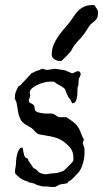

<svg xmlns="http://www.w3.org/2000/svg" viewBox="-20 -739 408 761"><path d="M43 -85.9Q43 -91.8 43.9 -103.3Q44.9 -114.7 47.6 -126Q50.3 -137.2 55.2 -145.5Q60.1 -153.8 68.4 -153.8Q69.8 -153.8 70.8 -148.4Q71.8 -143.1 73 -136Q74.2 -128.9 76.2 -122.6Q78.1 -116.2 81.1 -114.7Q87.4 -111.8 89.4 -110.4Q91.3 -108.9 92.8 -102.1L108.9 -78.6Q111.3 -72.8 117.7 -70.3Q124 -67.9 127.4 -63.5Q132.8 -55.7 142.6 -52Q152.3 -48.3 164.6 -48.3L178.7 -50.8Q179.2 -51.3 183.3 -51.5Q187.5 -51.8 192.1 -52.2Q196.8 -52.7 200.9 -53Q205.1 -53.2 206.1 -53.2Q208.5 -54.2 212.9 -55.4Q217.3 -56.6 221.7 -58.1Q226.1 -59.6 229.5 -61Q232.9 -62.5 233.9 -63.5Q234.4 -64 238.3 -67.6Q242.2 -71.3 247.1 -76.2Q252 -81.1 257.1 -86.2Q262.2 -91.3 265.1 -94.7Q269 -98.6 270 -100.8Q271 -103 271 -107.9V-112.3Q271 -131.3 264.2 -144Q257.3 -156.7 243.2 -168.9Q231.4 -179.7 219.2 -185.8Q207 -191.9 194.1 -195.3Q181.2 -198.7 167 -200.9Q152.8 -203.1 137.7 -206.1Q132.3 -206.5 128.2 -209.5Q124 -212.4 120.4 -216.1Q116.7 -219.7 113.3 -223.6Q109.9 -227.5 106.4 -230.5L76.7 -248.5Q66.4 -255.9 61.3 -265.9Q56.2 -275.9 53.5 -287.1Q50.8 -298.3 49.3 -310.1Q47.9 -321.8 45.4 -333L38.6 -348.6Q38.6 -364.3 43 -375.5Q47.4 -386.7 53.7 -397.9Q62 -399.9 66.4 -406.7Q70.8 -413.6 76.7 -418Q77.1 -419.4 80.1 -422.1Q83 -424.8 85.9 -428Q88.9 -431.2 91.6 -434.1Q94.2 -437 94.2 -438.5Q96.7 -439.5 100.1 -442.9Q103.5 -446.3 103.5 -448.7Q105 -448.7 108.4 -450.2Q111.8 -451.7 115.7 -453.6Q119.6 -455.6 123.3 -457.3Q127 -459 128.9 -459.5Q129.9 -459.5 133.1 -460.4Q136.2 -461.4 137.7 -461.9Q138.2 -461.9 141.4 -464.1Q144.5 -466.3 146 -466.3Q151.4 -466.3 156.5 -464.1Q161.6 -461.9 167 -461.9L198.2 -466.3L237.3 -460.4L265.1 -448.7Q270.5 -448.7 277.3 -452.9Q284.2 -457 289.6 -457Q291 -457 292 -456.1Q293.5 -456.1 294.7 -455.3Q295.9 -454.6 297.4 -453.6Q297.4 -452.6 298.3 -449.7Q298.8 -448.2 299.8 -446.8Q299.8 -439 295.9 -433.8Q292 -428.7 292 -422.4L291 -409.7Q291 -405.8 290.8 -402.1Q290.5 -398.4 288.1 -395.5Q286.6 -388.7 286.9 -377.4Q287.1 -366.2 285.6 -355.7Q284.2 -345.2 280 -337.4Q275.9 -329.6 266.6 -329.6L261.7 -337.9Q260.3 -338.9 259.8 -342.5Q259.3 -346.2 256.8 -347.2Q254.4 -349.1 251.5 -354Q248.5 -358.9 245.8 -365Q243.2 -371.1 241 -377Q238.8 -382.8 237.3 -386.2L230.5 -392.1Q220.7 -399.4 213.1 -402.8Q205.6 -406.2 196.8 -413.1Q194.8 -415 190.2 -415.3Q185.5 -415.5 177.2 -415.5Q169.4 -415.5 156 -412.4Q142.6 -409.2 129.6 -403.3Q116.7 -397.5 107.2 -389.4Q97.7 -381.3 97.7 -371.6L100.1 -361.3Q100.1 -358.9 97.9 -352.5Q95.7 -346.2 94.2 -342.8Q94.2 -337.4 95.7 -335Q97.2 -332.5 99.9 -331.1Q102.5 -329.6 105.7 -328.1Q108.9 -326.7 112.8 -322.8Q115.2 -320.8 116 -317.6Q116.7 -314.5 117.2 -311Q117.7 -307.6 118.4 -304.2Q119.1 -300.8 122.1 -298.3Q127.4 -293.9 137.9 -292Q148.4 -290 156.2 -289.1H183.1Q192.9 -288.1 201.4 -281.7Q210 -275.4 214.4 -274.4H243.2L258.3 -264.2Q269 -257.3 276.1 -250.7Q283.2 -244.1 288.3 -236.8Q293.5 -229.5 297.4 -220.5Q301.3 -211.4 305.7 -199.2Q305.7 -199.2 306.6 -197.3Q307.6 -195.3 308.8 -193.1Q310.1 -190.9 311 -189Q312 -187 312.5 -186.5L308.1 -171.4Q308.1 -170.9 309.1 -167.7Q310.1 -164.6 311.5 -160.9Q313 -157.2 314 -153.6Q314.9 -149.9 314.9 -148.4V-131.8Q314.9 -124 313.5 -113.8Q312 -103.5 309.1 -93Q306.2 -82.5 301.8 -72.8Q297.4 -63 292 -56.6Q291.5 -55.7 287.6 -51.8Q283.7 -47.9 279.1 -42.7Q274.4 -37.6 269.8 -33Q265.1 -28.3 262.7 -26.4Q262.2 -25.9 260.7 -24.9Q259.3 -23.9 257.3 -22.9Q255.4 -21.5 252.4 -20.5L246.6 -12.7L233.9 -10.3Q233.4 -10.3 231 -10Q228.5 -9.8 225.8 -9.3Q223.1 -8.8 220.7 -8.3Q218.3 -7.8 217.8 -7.8Q213.4 -6.3 206.3 -2Q199.2 2.4 194.3 2.4Q182.6 2 177.5 1.5Q172.4 1 166 0H149.4Q147.9 -0.5 145 -1.2Q142.1 -2 138.7 -2.7Q135.3 -3.4 132.3 -4.2Q129.4 -4.9 128.9 -4.9Q128.4 -5.4 125.7 -6.6Q123 -7.8 119.9 -9.3Q116.7 -10.7 114.3 -11.7Q111.8 -12.7 111.3 -12.7Q109.4 -13.7 104 -14.4Q98.6 -15.1 97.7 -15.1L89.4 -19.5Q83.5 -21.5 78.1 -23.4Q72.8 -25.4 67.1 -28.6Q61.5 -31.7 55.2 -36.9Q48.8 -42 41 -49.8Q40.5 -51.8 40 -54.7Q39.6 -57.6 39.6 -60.1Q39.6 -67.9 41.3 -75Q43 -82 43 -85.9ZM185.1 -522.5Q185.1 -543.5 192.4 -561.3Q199.7 -579.1 210.9 -595.2Q222.2 -611.3 235.4 -626.2Q248.5 -641.1 260.3 -656.7Q269.5 -669.9 277.3 -681.2Q285.2 -692.4 294.4 -700.7Q303.7 -709 316.2 -713.9Q328.6 -718.8 347.2 -718.8H354Q355 -717.3 357.2 -714.1Q359.4 -710.9 361.8 -707.3Q364.3 -703.6 366.2 -700Q368.2 -696.3 368.2 -694.8V-688Q368.2 -681.2 367.7 -677.2Q367.2 -673.3 364.3 -667Q360.8 -661.1 357.2 -657.7Q353.5 -654.3 349.9 -651.4Q346.2 -648.4 342.5 -645.5Q338.9 -642.6 335.4 -638.2Q334 -636.2 330.6 -630.6Q327.1 -625 326.2 -624Q320.3 -613.8 314 -605.5Q307.6 -597.2 301.3 -589.8Q294.9 -582.5 288.1 -575.2Q281.2 -567.9 274.4 -559.1Q273.4 -557.6 271.2 -554.2Q269 -550.8 266.8 -546.6Q264.6 -542.5 262.7 -539.1Q260.7 -535.6 260.3 -535.2Q258.3 -532.7 253.2 -527.1Q248 -521.5 242.2 -515.6Q236.3 -509.8 230.7 -504.4Q225.1 -499 223.1 -497.1H219.7Q214.4 -497.1 208.5 -498.5Q202.6 -500 197.3 -503.2Q191.9 -506.3 188.5 -511Q185.1 -515.6 185.1 -522.5Z"/></svg>

Font: IM FELL English
Style: Regular
Weight: 400
Designer: Igino Marini
Foundry: Igino Marini
Version: 3.00